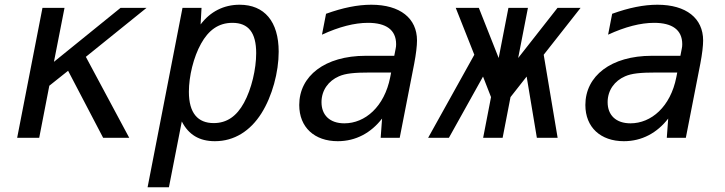

<svg xmlns="http://www.w3.org/2000/svg" viewBox="-20 -580 3050 808"><path d="M52.2 0H145L187.5 -219.2L266.6 -282.2L414.1 0H523.9L341.3 -340.8L596.7 -546.9H487.3L207 -319.8L251.5 -546.9H158.7Z M601.1 208H690.9L745.1 -68.8C773.9 -12.7 819.3 14.2 884.3 14.2C965.8 14.2 1033.2 -28.8 1080.1 -103C1125.5 -174.8 1152.8 -276.4 1152.8 -362.3C1152.8 -490.2 1092.3 -560.1 988.3 -560.1C921.9 -560.1 864.7 -531.2 824.2 -477.1L828.1 -546.9H748ZM879.4 -62C812.5 -62 774.9 -104 774.9 -193.8C774.9 -258.8 794.4 -339.8 826.2 -396.5C856.9 -451.7 898.4 -483.9 958 -483.9C1025.4 -483.9 1058.1 -442.9 1058.1 -356.4C1058.1 -289.1 1038.6 -205.6 1006.8 -147.5C976.1 -91.3 935.1 -62 879.4 -62Z M1401.4 14.2C1477.5 14.2 1541.5 -21 1587.9 -81.1L1582 0H1662.1L1723.1 -312C1731 -353 1734.9 -387.7 1734.9 -409.7C1734.9 -502.9 1664.1 -560.1 1542.5 -560.1C1484.9 -560.1 1422.4 -547.4 1352.1 -522L1335 -434.1C1407.2 -467.3 1471.7 -483.9 1528.8 -483.9C1604.5 -483.9 1647 -454.6 1647 -394C1647 -387.7 1646.5 -380.9 1645 -375L1639.2 -345.2H1519C1347.2 -345.2 1239.3 -260.3 1239.3 -138.2C1239.3 -43.9 1303.7 14.2 1401.4 14.2ZM1429.2 -61C1367.7 -61 1333 -95.7 1333 -149.9C1333 -200.2 1362.3 -239.7 1406.2 -258.8C1434.1 -271 1469.2 -274.9 1542 -274.9H1626L1622.1 -254.9C1597.7 -130.9 1516.6 -61 1429.2 -61Z M1781.7 0H1869.1L2012.7 -257.8L2046.4 -171.4L2013.2 0H2095.2L2128.4 -171.4L2196.3 -257.8L2239.3 0H2326.7L2268.1 -349.6L2423.3 -546.9H2326.2L2160.6 -335.9L2201.7 -546.9H2119.6L2078.6 -335.9L1995.1 -546.9H1897.9L1976.1 -349.6Z M2605.5 14.2C2681.6 14.2 2745.6 -21 2792 -81.1L2786.1 0H2866.2L2927.2 -312C2935.1 -353 2939 -387.7 2939 -409.7C2939 -502.9 2868.2 -560.1 2746.6 -560.1C2689 -560.1 2626.5 -547.4 2556.2 -522L2539.1 -434.1C2611.3 -467.3 2675.8 -483.9 2732.9 -483.9C2808.6 -483.9 2851.1 -454.6 2851.1 -394C2851.1 -387.7 2850.6 -380.9 2849.1 -375L2843.3 -345.2H2723.1C2551.3 -345.2 2443.4 -260.3 2443.4 -138.2C2443.4 -43.9 2507.8 14.2 2605.5 14.2ZM2633.3 -61C2571.8 -61 2537.1 -95.7 2537.1 -149.9C2537.1 -200.2 2566.4 -239.7 2610.4 -258.8C2638.2 -271 2673.3 -274.9 2746.1 -274.9H2830.1L2826.2 -254.9C2801.8 -130.9 2720.7 -61 2633.3 -61Z"/></svg>

Font: Hack
Style: Oblique
Weight: 400
Italic angle: -12°
Monospace: yes
Designer: Christopher Simpkins
Foundry: Christopher Simpkins
Version: Version 2.010